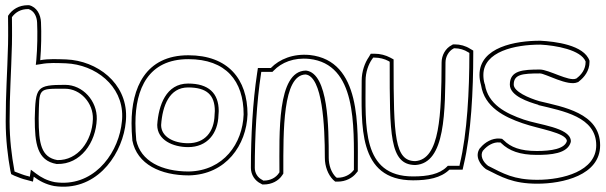

<svg xmlns="http://www.w3.org/2000/svg" viewBox="-20 -678 2337 740"><path d="M2 -210C2 -140 10 -75 20 -20L23 -7L35 -1C52 6 67 12 81 15L107 22L110 3C131 19 157 33 189 39C345 62 442 -70 462 -187C464 -201 466 -215 466 -229C468 -358 355 -444 235 -449C201 -450 168 -452 135 -446C139 -492 140 -550 138 -592C137 -621 122 -651 92 -658H88C53 -658 27 -642 11 -617V-609C11 -609 12 -546 11 -507C8 -392 2 -321 2 -210ZM17 -210C17 -320 23 -392 26 -507C27 -547 26 -609 26 -609V-612C40 -631 60 -643 88 -643H90C110 -637 122 -616 123 -591C125 -550 124 -492 120 -447L118 -428L138 -431C169 -437 200 -435 234 -434C348 -429 453 -348 451 -229C451 -216 449 -203 447 -189C428 -76 335 45 191 24C161 18 139 6 119 -9L99 -24L95 3L85 0H84C72 -3 57 -9 41 -15L36 -17L35 -23C25 -78 17 -141 17 -210ZM114 -222C114 -125 123 -59 198 -46H199H201C290 -44 350 -128 353 -219C355 -289 299 -351 231 -351C120 -351 117 -342 114 -222ZM129 -222C132 -341 124 -336 231 -336C290 -336 340 -281 338 -219C335 -133 279 -59 201 -61C139 -72 129 -124 129 -222Z M487 -203C487 -182 488 -161 490 -139V-137C508 -44 600 -2 708 -2C852 -5 930 -120 934 -237C934 -373 859 -465 706 -465C540 -465 487 -338 487 -203ZM502 -203C502 -335 551 -450 706 -450C851 -450 919 -366 919 -237C915 -125 842 -20 708 -17C603 -17 522 -57 505 -138V-140C503 -162 502 -182 502 -203ZM586 -196C586 -138 647 -111 705 -111C779 -111 820 -164 822 -234V-235C822 -238 823 -243 823 -250C823 -319 784 -356 705 -356C620 -356 591 -272 586 -197ZM601 -196C606 -271 633 -341 705 -341C778 -341 808 -311 808 -250C808 -245 807 -240 807 -235V-234C805 -170 770 -126 705 -126C649 -126 601 -151 601 -196Z M947 -31C947 -5 962 19 986 30L991 33H997C1027 33 1054 19 1068 -3L1072 -9V-16C1072 -172 1069 -389 1158 -391C1223 -383 1232 -193 1232 -70C1232 -37 1244 -5 1264 15L1272 22H1282C1312 22 1339 8 1354 -12L1359 -18V-26C1359 -189 1374 -444 1174 -466C1110 -472 1057 -450 1024 -416H974L971 -396C954 -284 947 -153 947 -31ZM962 -31C962 -152 969 -283 986 -394L987 -401H1030L1035 -406C1065 -437 1112 -457 1172 -451C1355 -431 1344 -195 1344 -26V-23L1342 -21C1330 -5 1307 7 1282 7H1278L1274 4C1257 -13 1247 -41 1247 -70C1247 -185 1246 -395 1160 -406H1159H1158C1047 -403 1057 -162 1057 -16V-14L1055 -11C1044 6 1023 18 997 18H995L993 17L992 16C973 7 962 -11 962 -31Z M1374 -367C1374 -200 1356 17 1572 17C1630 17 1679 8 1712 -24H1763L1767 -42C1796 -163 1804 -331 1804 -469V-483L1792 -490C1775 -501 1754 -507 1732 -507H1726L1721 -504C1697 -492 1682 -465 1682 -437C1681 -237 1676 -63 1580 -57C1501 -58 1497 -153 1497 -434V-449L1484 -456C1467 -465 1446 -471 1423 -471H1409L1402 -459C1386 -436 1374 -403 1374 -367ZM1389 -367C1389 -400 1400 -430 1414 -450L1415 -451L1418 -456H1423C1443 -456 1462 -451 1477 -443L1482 -440V-434C1482 -161 1481 -43 1580 -42H1581C1697 -49 1696 -245 1697 -437C1697 -460 1710 -482 1728 -491L1730 -492H1732C1751 -492 1770 -486 1784 -477L1789 -474V-469C1789 -332 1781 -164 1752 -45L1751 -39H1706L1702 -35C1674 -7 1629 2 1572 2C1373 2 1389 -194 1389 -367Z M1828 -389C1828 -377 1830 -364 1834 -350C1847 -265 1924 -227 1994 -203C2060 -180 2161 -167 2165 -135C2157 -104 2104 -96 2049 -96C1985 -96 1948 -111 1922 -137L1915 -143L1905 -144C1877 -146 1849 -130 1831 -108L1829 -106C1809 -76 1830 -43 1853 -26C1913 4 1956 30 2051 30C2148 30 2293 -2 2293 -118C2293 -243 2149 -266 2059 -288C2018 -300 1960 -325 1960 -352C1960 -391 1992 -395 2061 -395C2082 -395 2169 -344 2206 -361L2209 -362L2211 -364C2232 -380 2252 -405 2252 -439V-444C2231 -505 2119 -518 2063 -521H2061C1968 -521 1828 -497 1828 -389ZM1841 -97 1842 -98 1843 -99C1859 -118 1883 -131 1904 -129H1909L1912 -126C1942 -97 1983 -81 2049 -81C2101 -81 2168 -85 2180 -131V-134V-137C2174 -187 2056 -197 1999 -217C1929 -241 1861 -276 1849 -352V-353L1848 -354C1844 -367 1843 -379 1843 -389C1843 -480 1966 -506 2061 -506H2063C2122 -503 2219 -486 2237 -441V-439C2237 -411 2221 -390 2202 -376L2201 -375H2200C2173 -363 2095 -410 2061 -410C1996 -410 1945 -407 1945 -352C1945 -308 2017 -285 2055 -274V-273C2150 -250 2278 -228 2278 -118C2278 -18 2149 15 2051 15C1960 15 1920 -9 1861 -39C1840 -55 1830 -79 1841 -97Z"/></svg>

Font: Snowfall
Style: BlkOl
Weight: 900
Designer: Jasper
Foundry: Cannot Into Space Fonts
Version: Version 0.9